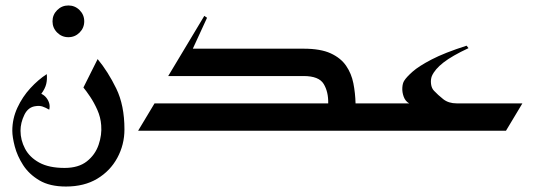

<svg xmlns="http://www.w3.org/2000/svg" viewBox="-20 -478 1955 702"><path d="M230 -342Q206 -342 189 -359Q172 -376 172 -400Q172 -424 189 -441Q206 -458 230 -458Q254 -458 271 -441Q288 -424 288 -400Q288 -376 271 -359Q254 -342 230 -342Z M221 204Q162 204 124 181.5Q86 159 64.5 125.5Q43 92 34 57.5Q25 23 25 0Q25 -44 43.5 -84Q62 -124 91 -155.5Q120 -187 151 -207Q153 -188 149 -171Q145 -154 131 -135Q142 -130 149.5 -120.5Q157 -111 160 -100Q163 -89 160 -77Q146 -85 135.5 -88.5Q125 -92 111 -90Q83 -87 69 -58Q55 -29 55 0Q55 34 71.5 65.5Q88 97 123.5 116.5Q159 136 216 136Q267 136 297.5 112Q328 88 340.5 51.5Q353 15 350 -20Q348 -49 336 -76Q324 -103 309.5 -124.5Q295 -146 285 -158L337 -262Q375 -216 405 -154.5Q435 -93 435 -5Q435 51 409 99Q383 147 335.5 175.5Q288 204 221 204Z M485 0 545 -100H1180Q1181 -142 1163.5 -171Q1146 -200 1090 -200H595L727 -420L737 -413L685 -300H1090Q1152 -300 1189 -283Q1226 -266 1245.5 -237.5Q1265 -209 1272 -173.5Q1279 -138 1280 -100H1400V0Z M1360 0V-100H1476Q1462 -108 1456 -124.5Q1450 -141 1451 -157.5Q1452 -174 1458 -183Q1466 -196 1488.5 -216Q1511 -236 1558 -260.5Q1605 -285 1686 -311L1693 -302Q1633 -274 1601.5 -249.5Q1570 -225 1559 -200Q1554 -187 1556 -171Q1558 -155 1567 -146Q1581 -131 1600.5 -115.5Q1620 -100 1650 -100H1890L1830 0Z"/></svg>

Font: Reem Kufi Fun
Style: Regular
Weight: 400
Designer: Khaled Hosny
Version: Version 1.005